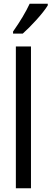

<svg xmlns="http://www.w3.org/2000/svg" viewBox="-20 -1009 276 1029"><path d="M236 -980V-989H139C118 -944 88 -894 50 -840V-829H102C143 -865 211 -938 236 -980ZM146 0V-760H65V0Z"/></svg>

Font: Noto Sans Arabic ExtCond
Style: Regular
Weight: 400
Width: 2
Designer: Monotype Design Team, Nadine Chahine, Nizar Qandah and Khaled Hosny
Foundry: Monotype Imaging Inc.
Version: Version 2.012